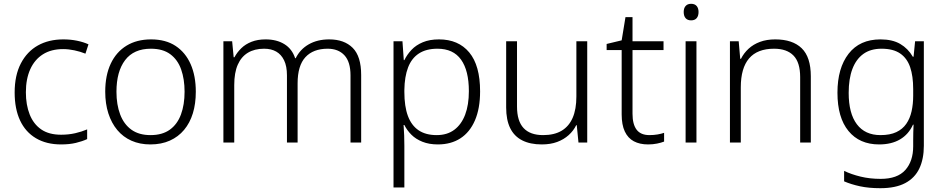

<svg xmlns="http://www.w3.org/2000/svg" viewBox="-20 -749 4963 1009"><path d="M301 10Q224 10 169 -22.5Q114 -55 85.5 -116Q57 -177 57 -263Q57 -353 89.5 -415.5Q122 -478 179 -510Q236 -542 313 -542Q351 -542 385 -535Q419 -528 445 -516L429 -467Q402 -478 371 -484.5Q340 -491 312 -491Q249 -491 205.5 -463.5Q162 -436 139 -385Q116 -334 116 -264Q116 -198 136 -147.5Q156 -97 196.5 -69Q237 -41 301 -41Q341 -41 375.5 -49Q410 -57 438 -69V-18Q412 -6 378.5 2Q345 10 301 10Z M1009 -267Q1009 -204 993.5 -153.5Q978 -103 947.5 -66.5Q917 -30 872.5 -10Q828 10 770 10Q715 10 671 -9.5Q627 -29 596.5 -65.5Q566 -102 549.5 -153Q533 -204 533 -267Q533 -353 562 -414.5Q591 -476 645 -509Q699 -542 774 -542Q851 -542 903 -507.5Q955 -473 982 -411.5Q1009 -350 1009 -267ZM592 -267Q592 -199 611.5 -147.5Q631 -96 670.5 -67.5Q710 -39 771 -39Q833 -39 872.5 -67.5Q912 -96 931 -147.5Q950 -199 950 -267Q950 -333 932 -384Q914 -435 875 -464Q836 -493 773 -493Q683 -493 637.5 -433Q592 -373 592 -267Z M1710 -542Q1789 -542 1833.5 -497.5Q1878 -453 1878 -355V0H1822V-353Q1822 -424 1790 -458.5Q1758 -493 1702 -493Q1626 -493 1585 -448.5Q1544 -404 1544 -311V0H1488V-353Q1488 -401 1473 -432Q1458 -463 1431.5 -478Q1405 -493 1368 -493Q1318 -493 1283 -472Q1248 -451 1229.5 -409Q1211 -367 1211 -302V0H1154V-532H1200L1208 -448H1212Q1226 -474 1248 -495.5Q1270 -517 1302 -529.5Q1334 -542 1376 -542Q1434 -542 1474.5 -517Q1515 -492 1531 -443H1534Q1557 -490 1602.5 -516Q1648 -542 1710 -542Z M2287 -542Q2389 -542 2446 -473.5Q2503 -405 2503 -269Q2503 -179 2476 -116.5Q2449 -54 2399.5 -22Q2350 10 2281 10Q2235 10 2200 -4Q2165 -18 2142 -41Q2119 -64 2105 -92H2101Q2103 -67 2104 -37.5Q2105 -8 2105 17V236H2048V-532H2095L2102 -433H2105Q2119 -462 2142.5 -487Q2166 -512 2202 -527Q2238 -542 2287 -542ZM2279 -493Q2220 -493 2181.5 -468Q2143 -443 2124.5 -394.5Q2106 -346 2105 -276V-266Q2105 -190 2123.5 -140Q2142 -90 2179.5 -64.5Q2217 -39 2275 -39Q2330 -39 2367.5 -67Q2405 -95 2424.5 -146.5Q2444 -198 2444 -270Q2444 -378 2403 -435.5Q2362 -493 2279 -493Z M3066 -532V0H3020L3011 -91H3008Q2994 -62 2968.5 -39Q2943 -16 2908 -3Q2873 10 2827 10Q2766 10 2724 -11.5Q2682 -33 2661 -76Q2640 -119 2640 -184V-532H2697V-189Q2697 -113 2731.5 -76Q2766 -39 2834 -39Q2893 -39 2931.5 -62Q2970 -85 2989.5 -130Q3009 -175 3009 -242V-532Z M3393 -39Q3416 -39 3436 -42.5Q3456 -46 3470 -51V-5Q3455 1 3433 5.5Q3411 10 3386 10Q3342 10 3311 -6.5Q3280 -23 3263.5 -58Q3247 -93 3247 -148V-486H3168V-518L3247 -537L3267 -659H3304V-532H3467V-486H3304V-151Q3304 -96 3325.5 -67.5Q3347 -39 3393 -39Z M3640 -532V0H3583V-532ZM3612 -729Q3631 -729 3641 -717.5Q3651 -706 3651 -686Q3651 -665 3641 -653.5Q3631 -642 3612 -642Q3593 -642 3583 -653.5Q3573 -665 3573 -686Q3573 -706 3583 -717.5Q3593 -729 3612 -729Z M4054 -542Q4145 -542 4193 -495.5Q4241 -449 4241 -348V0H4185V-344Q4185 -421 4150 -457Q4115 -493 4048 -493Q3960 -493 3916.5 -442Q3873 -391 3873 -290V0H3816V-532H3862L3870 -440H3874Q3889 -470 3914 -493Q3939 -516 3974 -529Q4009 -542 4054 -542Z M4607 -542Q4670 -542 4711 -518Q4752 -494 4777 -451H4781L4789 -532H4835V17Q4835 86 4811.5 136Q4788 186 4737.5 213Q4687 240 4606 240Q4546 240 4499.5 230Q4453 220 4416 204V149Q4453 167 4502 179Q4551 191 4608 191Q4696 191 4737.5 144.5Q4779 98 4779 20V-11Q4779 -32 4779.5 -53.5Q4780 -75 4781 -94H4778Q4755 -43 4710 -16.5Q4665 10 4600 10Q4497 10 4439 -60.5Q4381 -131 4381 -262Q4381 -391 4439.5 -466.5Q4498 -542 4607 -542ZM4613 -493Q4555 -493 4517 -465.5Q4479 -438 4459.5 -386.5Q4440 -335 4440 -261Q4440 -153 4483 -96Q4526 -39 4607 -39Q4657 -39 4690 -54.5Q4723 -70 4742.5 -98Q4762 -126 4770.5 -164Q4779 -202 4779 -246V-281Q4779 -349 4763 -396Q4747 -443 4710.5 -468Q4674 -493 4613 -493Z"/></svg>

Font: Noto Sans Thai Light
Style: Regular
Weight: 300
Designer: Monotype Design Team
Foundry: Monotype Imaging Inc.
Version: Version 2.001